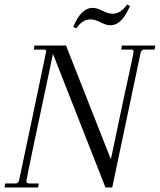

<svg xmlns="http://www.w3.org/2000/svg" viewBox="-31 -832 709 852"><path d="M658 -630 655 -612H610Q597 -612 593 -598L467 0H437L204 -593Q200 -573 194.5 -548Q189 -523 183 -493Q150 -339 118 -186.5Q86 -34 86 -28Q86 -23 89.5 -20.5Q93 -18 97 -18H141L138 0H-11L-8 -18H38Q51 -18 54 -33L110 -298Q174 -601 174 -604Q174 -612 163 -612H119L122 -630H262L461 -125L516 -386Q562 -595 562 -604Q562 -612 551 -612H507L510 -630ZM460 -720Q445 -720 431 -726Q417 -732 415 -733Q389 -746 371 -746Q335 -746 307 -706L294 -713Q314 -759 335 -778Q356 -797 379 -797Q394 -797 408 -791Q422 -785 424 -784Q450 -771 468 -771Q505 -771 533 -812L546 -805Q524 -757 503.5 -738.5Q483 -720 460 -720Z"/></svg>

Font: Arapey
Style: Italic
Weight: 400
Italic angle: -12°
Designer: Eduardo Rodriguez Tunni
Foundry: Eduardo Rodriguez Tunni
Version: Version 3.000